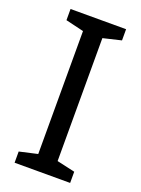

<svg xmlns="http://www.w3.org/2000/svg" viewBox="-138 -776 614 838"><g transform="rotate(20 169.5 -357.0)"><path d="M298 0H40V-52L124 -71V-642L40 -662V-714H298V-662L214 -642V-71L298 -52Z"/></g></svg>

Font: Noto Sans Telugu
Style: Regular
Weight: 400
Designer: Jelle Bosma - Monotype Design Team
Foundry: Monotype Imaging Inc.
Version: Version 2.003